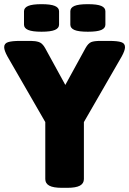

<svg xmlns="http://www.w3.org/2000/svg" viewBox="-30 -898 619 920"><path d="M267 2Q225 2 206 -8.5Q187 -19 187 -40V-313L6 -627Q-10 -656 -10 -672Q-10 -690 8.5 -696Q27 -702 67 -702H118Q140 -702 156.5 -696.5Q173 -691 186 -668L283 -491L380 -668Q393 -691 407.5 -696.5Q422 -702 451 -702H492Q533 -702 551 -696Q569 -690 569 -672Q569 -656 553 -627L372 -313V-40Q372 -19 353 -8.5Q334 2 292 2ZM391 -746Q346 -746 326.5 -754.5Q307 -763 307 -780V-844Q307 -861 326.5 -869.5Q346 -878 391 -878Q436 -878 455.5 -869.5Q475 -861 475 -844V-780Q475 -763 455.5 -754.5Q436 -746 391 -746ZM169 -746Q125 -746 105 -754.5Q85 -763 85 -780V-844Q85 -861 105 -869.5Q125 -878 169 -878Q213 -878 233 -869.5Q253 -861 253 -844V-780Q253 -763 233 -754.5Q213 -746 169 -746Z"/></svg>

Font: Asap Black
Style: Regular
Weight: 900
Designer: Pablo Cosgaya
Foundry: Omnibus-Type
Version: Version 3.001; ttfautohint (v1.8.4.7-5d5b)